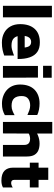

<svg xmlns="http://www.w3.org/2000/svg" viewBox="966 -1709 765 2737"><g transform="rotate(90 1348.5 -340.5)"><path d="M227 0H63V-698H227Z M587 15Q509 15 449.5 -16.5Q390 -48 357 -106.5Q324 -165 324 -245Q324 -378 391 -452Q458 -526 584 -526Q668 -526 720 -490Q772 -454 797 -383Q822 -312 821 -209H439L419 -310H681L661 -256Q660 -337 640.5 -369.5Q621 -402 576 -402Q552 -402 532 -388.5Q512 -375 500.5 -345Q489 -315 489 -264Q489 -195 521.5 -158.5Q554 -122 629 -122Q656 -122 683 -128.5Q710 -135 733.5 -144Q757 -153 772 -158V-18Q737 -5 692.5 5Q648 15 587 15Z M920 0V-499H1086L1088 0ZM918 -572V-695H1088V-572Z M1457 14Q1400 14 1351 -3.5Q1302 -21 1264.5 -54Q1227 -87 1206 -135Q1185 -183 1185 -245Q1185 -312 1204 -364Q1223 -416 1259 -451Q1295 -486 1344.5 -504Q1394 -522 1455 -522Q1498 -522 1542.5 -513.5Q1587 -505 1619 -489V-349Q1584 -365 1551 -376.5Q1518 -388 1483 -388Q1425 -388 1387 -359.5Q1349 -331 1349 -266Q1349 -196 1381.5 -159.5Q1414 -123 1491 -123Q1528 -123 1563 -137.5Q1598 -152 1621 -166V-27Q1586 -7 1547.5 3.5Q1509 14 1457 14Z M1718 0V-703H1884V-398L1810 -436Q1851 -474 1908 -498Q1965 -522 2026 -522Q2080 -522 2121.5 -505.5Q2163 -489 2187 -449.5Q2211 -410 2211 -339V0H2046V-302Q2046 -347 2023 -367Q2000 -387 1956 -387Q1935 -387 1913.5 -380.5Q1892 -374 1884 -367L1882 0Z M2555 22Q2460 22 2415 -21Q2370 -64 2370 -143V-383H2299V-508H2370V-646H2544V-508H2652V-383H2544V-161Q2544 -139 2555 -128Q2566 -117 2589 -117Q2603 -117 2621 -123.5Q2639 -130 2652 -140V0Q2628 13 2603 17.5Q2578 22 2555 22Z"/></g></svg>

Font: Maven Pro ExtraBold
Style: Regular
Weight: 800
Designer: Joe Prince
Foundry: Joe Prince
Version: Version 2.100